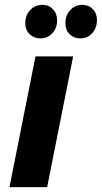

<svg xmlns="http://www.w3.org/2000/svg" viewBox="-20 -770 419 790"><path d="M126 -538H281L174 0H19ZM84 -674Q84 -707 104 -728.5Q124 -750 155 -750Q181 -750 198 -732Q215 -714 215 -686Q215 -654 195 -633Q175 -612 146 -612Q120 -612 102 -629.5Q84 -647 84 -674ZM249 -674Q249 -707 269 -728.5Q289 -750 319 -750Q345 -750 362 -732.5Q379 -715 379 -688Q379 -655 359.5 -633.5Q340 -612 310 -612Q284 -612 266.5 -629.5Q249 -647 249 -674Z"/></svg>

Font: Montserrat Alternates
Style: Bold Italic
Weight: 700
Italic angle: -11.3°
Designer: Julieta Ulanovsky
Foundry: Julieta Ulanovsky
Version: Version 7.200